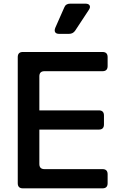

<svg xmlns="http://www.w3.org/2000/svg" viewBox="-20 -1029 641 1049"><path d="M105 0Q77 0 77 -28V-717Q77 -745 105 -745H540Q568 -745 568 -717V-668Q568 -640 540 -640H223Q195 -640 195 -612V-426H520Q548 -426 548 -398V-349Q548 -321 520 -321H195V-133Q195 -105 223 -105H540Q568 -105 568 -77V-28Q568 0 540 0ZM303 -844Q287 -844 281.5 -853Q276 -862 282 -877L331 -988Q339 -1009 363 -1009H447Q464 -1009 469.5 -999.5Q475 -990 466 -976L391 -862Q379 -844 357 -844Z"/></svg>

Font: Pitagon Sans Text SemiBold
Style: Regular
Weight: 600
Designer: Travis Tran
Foundry: Pitagon
Version: Version 1.001; ttfautohint (v1.8.4.7-5d5b);gftools[0.9.26]